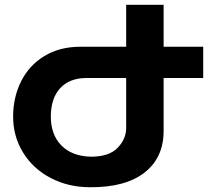

<svg xmlns="http://www.w3.org/2000/svg" viewBox="-20 -777 872 805"><path d="M832 -450H666V-228Q666 -116 586 -53.5Q506 9 358 8Q267 8 193 -30.5Q119 -69 77 -137Q35 -205 35 -288Q35 -369 68.5 -436Q102 -503 166 -542Q230 -581 317 -581H509V-757H666V-581H832ZM340 -450Q271 -449 232.5 -407.5Q194 -366 193 -290Q193 -212 237.5 -167Q282 -122 361 -120Q437 -120 473 -157Q509 -194 509 -241V-450Z"/></svg>

Font: Montserrat arm2 SemiBold
Style: Regular
Weight: 600
Designer: Julieta Ulanovsky
Foundry: Julieta Ulanovsky
Version: Version 6.000